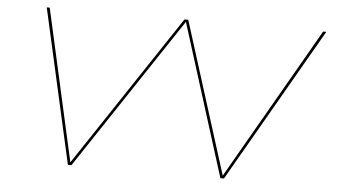

<svg xmlns="http://www.w3.org/2000/svg" viewBox="-48 -755 1472 836"><g transform="rotate(5 687.5 -337.5)"><path d="M275.5 0 124 -675H137L285 -12.5H285.5L726 -675H742.5L951 -12.5H951.5L1332 -675H1346L957.5 0H942L733.5 -664H732.5L291 0Z"/></g></svg>

Font: Anybody UltraExpanded Thin
Style: Italic
Weight: 100
Width: 9
Italic angle: -10°
Designer: Tyler Finck
Foundry: Etcetera Type Company
Version: Version 1.010; ttfautohint (v1.8.3) -l 8 -r 50 -G 200 -x 14 